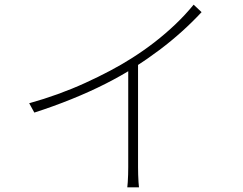

<svg xmlns="http://www.w3.org/2000/svg" viewBox="-20 -782 1040 822"><path d="M105 -340Q231 -375 345 -427Q459 -479 541 -531Q595 -565 642 -601.5Q689 -638 731 -678Q773 -718 809 -762L843 -730Q803 -687 758 -646.5Q713 -606 662.5 -568Q612 -530 553 -492Q500 -458 432 -423.5Q364 -389 286 -357.5Q208 -326 127 -300ZM529 -508 571 -528V-67Q571 -52 571.5 -34.5Q572 -17 573 -2.5Q574 12 575 20H525Q526 12 527 -2.5Q528 -17 528.5 -34.5Q529 -52 529 -67Z"/></svg>

Font: Noto Sans JP Thin ExtraLight
Style: Regular
Weight: 250
Version: Version 2.004-H2;hotconv 1.0.118;makeotfexe 2.5.65603